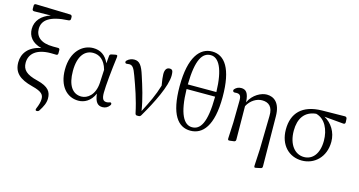

<svg xmlns="http://www.w3.org/2000/svg" viewBox="-100 -1256 3610 1930"><g transform="rotate(15 1705.0 -291.0)"><path d="M355 226H358C368 226 376 222 382 213C414 163 434 122 434 76C434 9 406 -41 284 -71C164 -100 124 -142 124 -214C124 -306 194 -372 344 -372C357 -372 377 -371 398 -371C411 -370 418 -377 418 -390V-423C418 -436 411 -443 398 -442C380 -442 360 -442 348 -442C219 -442 163 -499 163 -577C163 -667 235 -727 431 -737C444 -738 451 -746 451 -758V-777C451 -789 443 -798 431 -798L73 -808C60 -808 53 -802 53 -789V-755C53 -742 60 -735 73 -735L246 -738C153 -707 95 -645 95 -558C95 -484 139 -421 238 -397C108 -372 51 -291 51 -199C51 -95 111 -37 250 -2C358 25 373 56 373 98C373 127 364 160 346 202C340 217 344 226 355 226Z M733 18C794 18 859 -14 896 -99C906 -13 934 18 984 18C1015 18 1040 4 1057 -20C1064 -29 1064 -37 1060 -44C1056 -51 1048 -50 1036 -45C1029 -43 1021 -41 1011 -41C978 -41 961 -61 961 -126C961 -198 978 -368 996 -504C997 -515 996 -521 993 -524C990 -527 983 -527 973 -525L934 -517C922 -514 917 -507 916 -496L909 -418C874 -498 816 -532 744 -532C633 -532 523 -439 523 -250C523 -79 613 18 733 18ZM604 -257C604 -421 674 -485 755 -485C817 -485 876 -450 904 -349L897 -211C889 -84 815 -30 751 -30C659 -30 604 -109 604 -257Z M1345 10H1360C1370 10 1378 5 1384 -5C1479 -167 1575 -359 1575 -469C1575 -483 1574 -495 1572 -506C1570 -515 1568 -521 1560 -527C1554 -531 1547 -532 1538 -532C1508 -532 1490 -509 1490 -462C1490 -435 1495 -397 1504 -345C1472 -237 1432 -157 1375 -46C1356 -168 1318 -289 1285 -390C1254 -490 1226 -527 1172 -527C1148 -527 1119 -518 1098 -497C1090 -489 1089 -482 1092 -474C1095 -467 1103 -465 1115 -467C1121 -468 1127 -469 1134 -469C1167 -469 1185 -447 1212 -371C1251 -265 1294 -145 1323 -7C1326 5 1333 11 1345 10Z M1899 18C2025 18 2126 -90 2126 -393C2126 -688 2038 -808 1907 -808C1782 -808 1680 -693 1680 -387C1680 -93 1770 18 1899 18ZM1755 -377H2052C2050 -99 1991 -20 1906 -20C1821 -20 1760 -121 1755 -377ZM1755 -425C1759 -689 1818 -769 1903 -769C1986 -769 2046 -665 2052 -425Z M2299 -403 2296 -173 2288 -9C2287 1 2289 7 2292 10C2295 13 2301 13 2311 12L2351 7C2363 5 2370 -2 2370 -15L2367 -363C2403 -431 2465 -464 2519 -464C2588 -464 2633 -427 2630 -331L2623 20L2614 188C2613 198 2615 204 2618 207C2621 210 2627 209 2637 207L2680 198C2692 196 2698 189 2698 176L2693 -344C2692 -486 2623 -532 2550 -532C2493 -532 2408 -491 2367 -403C2362 -502 2332 -529 2284 -529C2255 -529 2234 -517 2219 -501C2211 -493 2210 -485 2213 -478C2216 -471 2223 -467 2235 -468C2240 -469 2244 -469 2249 -469C2286 -469 2299 -453 2299 -403Z M3059 18C3187 18 3298 -79 3298 -241C3298 -340 3244 -425 3166 -467L3367 -449C3380 -448 3388 -456 3387 -469L3385 -504C3384 -516 3376 -524 3364 -524L3127 -521C2920 -518 2824 -412 2824 -244C2824 -81 2925 18 3059 18ZM2904 -252C2904 -378 2959 -462 3078 -474C3174 -450 3223 -346 3223 -231C3223 -97 3160 -22 3070 -22C2976 -22 2904 -108 2904 -252Z"/></g></svg>

Font: 寒蝉锦书宋
Style: Regular
Weight: 400
Designer: 寒蝉锦书宋{Warren} 思源宋体{Ryoko NISHIZUKA 西塚涼子 (kana & ideographs); Frank Grießhammer (Latin, Greek & Cyrillic); Wenlong ZHANG 
Foundry: Adobe & ChillType
Version: Version 2.000;Glyphs 3.1.1 (3135)